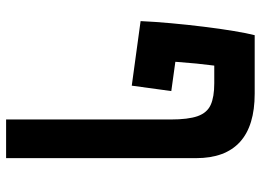

<svg xmlns="http://www.w3.org/2000/svg" viewBox="-132 -494 851 626"><g transform="rotate(90 293.0 -180.5)"><path d="M369.1 224.6V-311.5Q369.1 -369.1 358.2 -399.9Q347.2 -430.7 321.5 -442.4Q295.9 -454.1 251 -454.1H193.4Q186 -397.5 181.6 -335.7Q177.2 -273.9 173.3 -212.9L48.3 -213.9Q50.3 -258.8 55.2 -313Q60.1 -367.2 66.7 -420.4Q73.2 -473.6 80.6 -517.6Q87.9 -561.5 94.2 -585.9H284.7Q389.6 -585.9 442.4 -537.8Q495.1 -489.7 495.1 -395V224.6ZM258.8 -185.1 48.3 -213.9 75.7 -341.8 276.4 -314Z"/></g></svg>

Font: Cascadia Code
Style: Regular
Weight: 400
Monospace: yes
Designer: Aaron Bell
Foundry: Saja Typeworks
Version: Version 2106.017